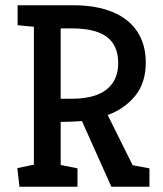

<svg xmlns="http://www.w3.org/2000/svg" viewBox="-20 -711 620 731"><path d="M54 0 46 -71 109 -84V-609L47 -615V-691H258Q346 -691 408 -665.5Q470 -640 502.5 -591Q535 -542 535 -473Q535 -396 495 -346.5Q455 -297 390 -273L485 -82L549 -70V0H404L292 -250Q274 -249 255 -248Q236 -247 211 -247V-83L275 -70V0ZM211 -335H254Q309 -335 348 -349.5Q387 -364 408.5 -394.5Q430 -425 430 -471Q430 -515 411 -544.5Q392 -574 352.5 -588.5Q313 -603 252 -603H211Z"/></svg>

Font: Kreon
Style: Regular
Weight: 400
Designer: Julia Petretta
Foundry: Julia Petretta and Eli Heuer
Version: Version 2.002